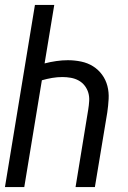

<svg xmlns="http://www.w3.org/2000/svg" viewBox="-20 -755 515 775"><path d="M0 0 121 -735H199L160 -499Q183 -505 207 -508.5Q231 -512 254 -512Q281 -512 307.5 -506.5Q334 -501 355.5 -487.5Q377 -474 392 -453.5Q407 -433 413.5 -408Q420 -383 418.5 -355.5Q417 -328 413 -301L363 0H285L336 -312Q339 -330 340 -347.5Q341 -365 336.5 -380.5Q332 -396 322 -409Q312 -422 297.5 -430Q283 -438 266 -441Q249 -444 232 -444Q211 -444 190.5 -440.5Q170 -437 149 -431L78 0Z"/></svg>

Font: Iosevka QP
Style: Italic
Weight: 400
Italic angle: -9°
Designer: Belleve Invis
Foundry: Belleve Invis
Version: Version 20.0.0; ttfautohint (v1.8.4)